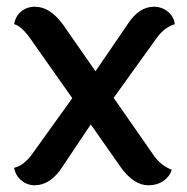

<svg xmlns="http://www.w3.org/2000/svg" viewBox="-20 -542 557 571"><path d="M422 9Q376 9 336 -49L250 -172L165 -45Q130 9 83 9Q61 9 43.5 -5.5Q26 -20 22 -43Q50 -49 75 -83L195 -250L76 -419Q45 -465 22 -470Q26 -494 43 -508Q60 -522 84 -522Q129 -522 168 -468L264 -330L361 -472Q394 -522 438 -522Q461 -522 479 -507.5Q497 -493 500 -470Q469 -461 446 -429L318 -251L435 -83Q457 -50 491 -37Q484 -16 465.5 -3.5Q447 9 422 9Z"/></svg>

Font: Laila Medium
Style: Regular
Weight: 500
Designer: Hitesh Malaviya
Foundry: Indian Type Foundry
Version: Version 1.302;PS 1.0;hotconv 1.0.78;makeotf.lib2.5.61930; tt